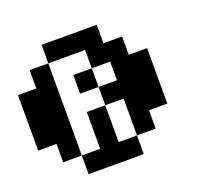

<svg xmlns="http://www.w3.org/2000/svg" viewBox="-132 -1043 1153 1086"><g transform="rotate(-20 444.5 -500.0)"><path d="M222.7 -110.4Q222.7 -138.7 222.7 -222.7Q250 -222.7 333 -222.7Q333 -277.3 333 -444.3Q360.4 -444.3 444.3 -444.3Q444.3 -388.7 444.3 -222.7Q471.7 -222.7 554.7 -222.7Q554.7 -194.3 554.7 -110.4Q471.7 -110.4 222.7 -110.4ZM333 -554.7Q333 -583 333 -667Q360.4 -667 444.3 -667Q444.3 -638.7 444.3 -554.7Q417 -554.7 333 -554.7ZM110.4 -222.7Q110.4 -250 110.4 -333Q83 -333 0 -333Q0 -416 0 -667Q27.3 -667 110.4 -667Q110.4 -694.3 110.4 -777.3Q138.7 -777.3 222.7 -777.3Q222.7 -638.7 222.7 -222.7Q194.3 -222.7 110.4 -222.7ZM554.7 -222.7Q554.7 -277.3 554.7 -444.3Q527.3 -444.3 444.3 -444.3Q444.3 -471.7 444.3 -554.7Q471.7 -554.7 554.7 -554.7Q554.7 -583 554.7 -667Q527.3 -667 444.3 -667Q444.3 -694.3 444.3 -777.3Q388.7 -777.3 222.7 -777.3Q222.7 -805.7 222.7 -888.7Q305.7 -888.7 554.7 -888.7Q554.7 -861.3 554.7 -777.3Q583 -777.3 667 -777.3Q667 -750 667 -667Q694.3 -667 777.3 -667Q777.3 -583 777.3 -333Q750 -333 667 -333Q667 -305.7 667 -222.7Q638.7 -222.7 554.7 -222.7Z"/></g></svg>

Font: Ingsat TST_CRD
Style: Regular
Weight: 300
Designer: Tofik Waleny
Version: 1.0